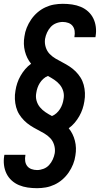

<svg xmlns="http://www.w3.org/2000/svg" viewBox="-24 -843 524 1006"><path d="M170 143Q145 143 121 139.5Q97 136 75.5 127Q54 118 37 102.5Q20 87 10 66.5Q0 46 -3 22Q-6 -2 -2 -26L-1 -32H109V-29Q106 -14 108 1Q110 16 118.5 27Q127 38 141 43Q155 48 170 48Q187 48 204 41.5Q221 35 233 22Q245 9 252.5 -7.5Q260 -24 263 -41Q266 -63 259.5 -84Q253 -105 239 -119.5Q225 -134 207 -144.5Q189 -155 170.5 -164.5Q152 -174 134.5 -185.5Q117 -197 102.5 -211.5Q88 -226 77 -243.5Q66 -261 60.5 -281.5Q55 -302 54 -324Q53 -346 57 -368Q60 -388 66.5 -407.5Q73 -427 83.5 -445.5Q94 -464 108 -480.5Q122 -497 139 -509Q116 -537 106.5 -574.5Q97 -612 104 -652Q107 -675 116 -697.5Q125 -720 139 -740.5Q153 -761 172 -777.5Q191 -794 213.5 -804.5Q236 -815 259 -819Q282 -823 305 -823Q330 -823 354 -819.5Q378 -816 399.5 -807Q421 -798 438 -782.5Q455 -767 465 -746.5Q475 -726 478 -702Q481 -678 477 -654L476 -648H366V-651Q369 -666 367 -681Q365 -696 356.5 -707Q348 -718 334 -723Q320 -728 305 -728Q288 -728 271 -721.5Q254 -715 242 -702Q230 -689 222.5 -672.5Q215 -656 212 -639Q209 -617 215.5 -596Q222 -575 236 -560.5Q250 -546 268 -535.5Q286 -525 304.5 -515.5Q323 -506 340.5 -494.5Q358 -483 372.5 -468.5Q387 -454 398 -436.5Q409 -419 414.5 -398.5Q420 -378 421 -356Q422 -334 418 -312Q415 -292 408.5 -272.5Q402 -253 391.5 -234.5Q381 -216 367 -199.5Q353 -183 336 -171Q359 -143 368.5 -105.5Q378 -68 371 -28Q368 -5 359 17.5Q350 40 336 60.5Q322 81 303 97.5Q284 114 261.5 124.5Q239 135 216 139Q193 143 170 143ZM248 -235Q261 -240 272 -250Q283 -260 290.5 -272Q298 -284 302.5 -297Q307 -310 309 -324Q313 -345 307.5 -364.5Q302 -384 289.5 -399Q277 -414 260.5 -425Q244 -436 227 -445Q214 -440 203 -430Q192 -420 184.5 -408Q177 -396 172.5 -383Q168 -370 166 -356Q162 -335 167.5 -315.5Q173 -296 185.5 -281Q198 -266 214.5 -255Q231 -244 248 -235Z"/></svg>

Font: Iosevka QP
Style: Bold Italic
Weight: 700
Italic angle: -9°
Designer: Belleve Invis
Foundry: Belleve Invis
Version: Version 20.0.0; ttfautohint (v1.8.4)